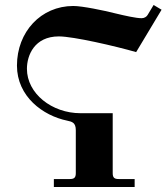

<svg xmlns="http://www.w3.org/2000/svg" viewBox="-20 -750 668 770"><path d="M48 -487C48 -363 152 -286 250 -266C269 -262 284 -258 284 -228V-56C284 -38 278 -32 260 -32H196V0H520V-32H456C438 -32 432 -38 432 -56V-296H303C188 -296 88 -375 88 -474C88 -528 118 -604 216 -604C274 -604 443 -565 526 -541L628 -711L596 -730L572 -690C568 -683 559 -677 548 -677C526 -677 481 -687 444 -696C397 -708 310 -726 274 -726C144 -726 48 -622 48 -487Z"/></svg>

Font: Old Standard
Style: Bold
Weight: 700
Designer: Alexey Kryukov <alexios@thessalonica.org.ru>
Version: Version 2.0.2